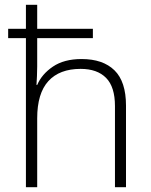

<svg xmlns="http://www.w3.org/2000/svg" viewBox="-20 -780 628 800"><path d="M135 -760V-660H367V-621H135V-503Q135 -481 134 -463Q133 -445 132 -426H135Q154 -471 200.5 -502.5Q247 -534 320 -534Q409 -534 457 -487Q505 -440 505 -340V0H459V-338Q459 -418 422 -455.5Q385 -493 316 -493Q228 -493 181.5 -442Q135 -391 135 -287V0H88V-621H14V-660H88V-760Z"/></svg>

Font: Noto Kufi Arabic ExtraLight
Style: Regular
Weight: 200
Designer: Monotype Design Team, David Williams, Khaled Hosny
Foundry: Google LLC
Version: Version 2.109; ttfautohint (v1.8.4.7-5d5b)